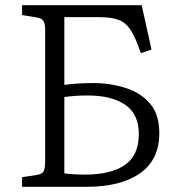

<svg xmlns="http://www.w3.org/2000/svg" viewBox="-20 -720 687 740"><path d="M65 0V-37L123 -46Q143 -49 148.5 -60.5Q154 -72 154 -97V-606Q154 -628 147.5 -639Q141 -650 120 -653L65 -662V-700H526L564 -529L523 -515Q503 -574 484 -603.5Q465 -633 437 -643.5Q409 -654 360 -654H228V-393Q252 -396 280 -398Q308 -400 346 -400Q409 -399 466 -380.5Q523 -362 558.5 -320.5Q594 -279 594 -207Q594 -104 519.5 -52Q445 0 313 0ZM307 -47Q407 -47 461 -84Q515 -121 515 -203Q515 -281 462 -316.5Q409 -352 319 -352Q292 -352 270.5 -350.5Q249 -349 228 -346V-52Q239 -50 262 -48.5Q285 -47 307 -47Z"/></svg>

Font: Literata 12pt Light
Style: Regular
Weight: 300
Designer: Latin by Veronika Burian and Jose Scaglione. Greek by Irene Vlachou. Cyrillic by Vera Evstafieva.
Foundry: TypeTogether
Version: Version 3.002